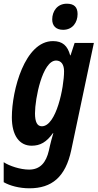

<svg xmlns="http://www.w3.org/2000/svg" viewBox="-46 -777 527 1037"><path d="M295 -616C346 -616 373 -656 373 -701C373 -738 355 -757 315 -757C263 -757 236 -716 236 -672C236 -638 256 -616 295 -616ZM113 240C233 240 308 180 339 33L461 -545H357L335 -478H333C319 -530 292 -555 240 -555C88 -555 18 -290 18 -143C18 -45 59 10 125 10C171 10 205 -9 240 -58H242C234 -32 228 -7 224 9L218 36C203 101 171 139 111 139C63 139 4 119 -26 99V207C7 226 58 240 113 240ZM180 -95C155 -95 143 -118 143 -165C143 -244 183 -450 257 -450C285 -450 300 -428 300 -392C300 -306 258 -95 180 -95Z"/></svg>

Font: Noto Sans ExtraCondensed
Style: Bold Italic
Weight: 700
Width: 2
Italic angle: -12°
Designer: Monotype Design Team
Foundry: Monotype Imaging Inc.
Version: Version 2.013